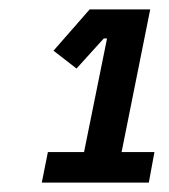

<svg xmlns="http://www.w3.org/2000/svg" viewBox="-20 -718 360 409"><path d="M69 -329 82 -394H159L208 -636H201L143 -572L94 -610L171 -698H300L239 -394H309L297 -329Z"/></svg>

Font: IBM Plex Sans Cond SmBld
Style: Italic
Weight: 600
Width: 3
Italic angle: -11°
Designer: Mike Abbink, Paul van der Laan, Pieter van Rosmalen
Foundry: Bold Monday
Version: Version 1.3